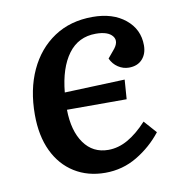

<svg xmlns="http://www.w3.org/2000/svg" viewBox="-66 -586 632 662"><g transform="rotate(-10 250.0 -254.5)"><path d="M300 -523Q371 -523 414.5 -487.5Q458 -452 458 -396Q458 -366 441 -347.5Q424 -329 394 -329Q374 -329 356.5 -340.5Q339 -352 330 -372L350 -396Q375 -424 359.5 -444Q344 -464 301 -464Q240 -464 204.5 -416Q169 -368 161 -283L372 -291L367 -223H158Q159 -149 190 -105.5Q221 -62 275 -62Q310 -62 343.5 -81Q377 -100 411 -137L450 -93Q414 -47 363 -16.5Q312 14 251 14Q190 14 143.5 -15Q97 -44 71.5 -97.5Q46 -151 46 -225Q46 -313 77 -380Q108 -447 165 -485Q222 -523 300 -523Z"/></g></svg>

Font: Literata 12pt Medium
Style: Italic
Weight: 500
Italic angle: -2°
Designer: Latin by Veronika Burian and Jose Scaglione. Greek by Irene Vlachou. Cyrillic by Vera Evstafieva
Foundry: TypeTogether
Version: Version 3.002